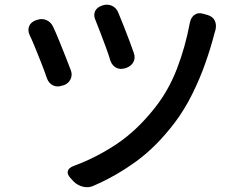

<svg xmlns="http://www.w3.org/2000/svg" viewBox="-20 -771 1040 817"><path d="M416 -748Q437 -755 456 -746.5Q475 -738 483 -718Q493 -695 506 -661.5Q519 -628 531 -596.5Q543 -565 549 -547Q557 -525 548 -507.5Q539 -490 517 -482L514 -481Q492 -474 475 -482.5Q458 -491 450 -512Q443 -536 430.5 -570Q418 -604 405.5 -636.5Q393 -669 386 -686Q377 -706 384.5 -723Q392 -740 414 -747ZM864 -707Q886 -700 894 -683Q902 -666 897 -644Q896 -640 896 -640.5Q896 -641 892 -627Q877 -568 853.5 -501.5Q830 -435 798 -370.5Q766 -306 725 -251Q647 -148 560.5 -85Q474 -22 379 19Q359 29 335.5 24Q312 19 295 3L281 -12Q265 -29 268.5 -43Q272 -57 294 -65Q389 -100 475.5 -157.5Q562 -215 638 -311Q697 -385 733 -478.5Q769 -572 788 -675Q793 -698 808.5 -708.5Q824 -719 846 -712ZM137 -686Q158 -694 177.5 -685.5Q197 -677 206 -657Q217 -634 231.5 -598.5Q246 -563 259.5 -528.5Q273 -494 281 -473Q289 -453 280.5 -434.5Q272 -416 251 -408L245 -407Q224 -399 206 -407.5Q188 -416 180 -437Q171 -464 156.5 -501Q142 -538 128 -572Q114 -606 106 -622Q97 -642 104 -659.5Q111 -677 133 -685Z"/></svg>

Font: Chiron GoRound TC M
Style: Regular
Weight: 500
Designer: Ryoko NISHIZUKA 西塚涼子 (kana, bopomofo & ideographs); Paul D. Hunt (Latin, Greek & Cyrillic); Sandoll Communications 산돌커뮤니
Foundry: Adobe
Version: Version 1.000;hotconv 1.1.1;makeotfexe 2.6.0